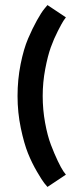

<svg xmlns="http://www.w3.org/2000/svg" viewBox="-20 -632 307 764"><path d="M168.9 -611.8 242.2 -563Q238.3 -558.1 232.2 -548.8Q226.1 -539.6 210.2 -508.5Q194.3 -477.5 182.1 -443.6Q169.9 -409.7 159.9 -356.9Q149.9 -304.2 149.9 -250Q149.9 -195.8 159.4 -143.8Q168.9 -91.8 182.6 -55.9Q196.3 -20 209.7 8.1Q223.1 36.1 232.4 49.8L242.2 63L168.9 111.8Q164.1 106.4 156 96.4Q147.9 86.4 127.4 51.5Q106.9 16.6 91.3 -22.2Q75.7 -61 62.7 -122.8Q49.8 -184.6 49.8 -250Q49.8 -315.4 62 -376.5Q74.2 -437.5 91.8 -478.5Q109.4 -519.5 127 -551Q144.5 -582.5 156.7 -597.2Z"/></svg>

Font: Optician Sans
Style: Regular
Weight: 400
Designer: Fábio Duarte Martins, Simen Schikulski
Version: Version 1.002